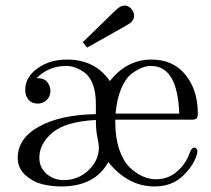

<svg xmlns="http://www.w3.org/2000/svg" viewBox="-20 -662 762 693"><path d="M279 -510Q306 -536 345 -574Q393 -622 405.5 -632Q418 -642 429 -642Q444 -642 454 -630Q464 -618 464 -605Q464 -599 462 -594.5Q460 -590 457.5 -586.5Q455 -583 450.5 -579.5Q446 -576 443.5 -574.5Q441 -573 435.5 -570Q430 -567 429 -566Q298 -492 294 -490ZM44 -92Q44 -163 121.5 -205.5Q199 -248 326 -250V-289Q326 -330 314.5 -359Q303 -388 284 -401Q265 -414 249.5 -419Q234 -424 219 -424Q156 -424 112 -380H113Q140 -380 151 -365.5Q162 -351 162 -334Q162 -314 148.5 -301Q135 -288 117 -288Q95 -288 83 -302Q71 -316 71 -338Q71 -383 115 -415Q159 -447 222 -447Q323 -447 376 -370H377Q438 -447 527 -447Q605 -447 649.5 -392Q694 -337 694 -253Q694 -238 689 -234Q684 -230 672 -230H396V-223Q396 -165 410.5 -122.5Q425 -80 448 -58Q471 -36 495 -25.5Q519 -15 543 -15Q587 -15 618.5 -42.5Q650 -70 663 -106Q671 -126 676 -128Q684 -131 689 -125.5Q694 -120 692 -110Q682 -68 641.5 -28.5Q601 11 538 11Q442 11 371 -77Q322 11 202 11Q165 11 131.5 2.5Q98 -6 71 -30.5Q44 -55 44 -92ZM122 -93Q122 -57 148 -34.5Q174 -12 210 -12Q262 -12 299.5 -47.5Q337 -83 337 -131Q337 -140 331.5 -166Q326 -192 326 -229Q216 -223 169 -183Q122 -143 122 -93ZM397 -252H627Q621 -424 525 -424Q511 -424 495 -418.5Q479 -413 457 -397.5Q435 -382 418.5 -344.5Q402 -307 397 -252Z"/></svg>

Font: CMU Serif
Style: Roman
Weight: 500
Version: Version 0.7.0